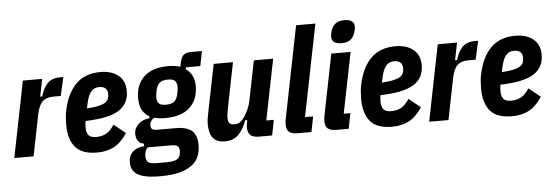

<svg xmlns="http://www.w3.org/2000/svg" viewBox="-56 -927 3801 1319"><g transform="rotate(-5 1844.0 -267.0)"><path d="M12 0 117 -525H250L226 -405H240Q255 -460 285.5 -492.5Q316 -525 374 -525H396L367 -397H318Q268 -397 241 -372Q214 -347 201 -280L145 0Z M582 12Q478 12 432.5 -42Q387 -96 387 -197Q387 -220 389 -247Q391 -274 396 -295Q421 -413 484 -475Q547 -537 652 -537Q730 -537 776 -499Q822 -461 822 -392Q822 -303 751.5 -259Q681 -215 522 -211Q520 -202 519 -189Q518 -176 518 -168Q518 -132 532.5 -113.5Q547 -95 586 -95Q623 -95 652.5 -110Q682 -125 711 -169L791 -104Q749 -40 699.5 -14Q650 12 582 12ZM635 -435Q599 -435 578 -409Q557 -383 546 -329L539 -296Q587 -299 617 -305.5Q647 -312 664 -322.5Q681 -333 687 -347.5Q693 -362 693 -380Q693 -435 635 -435Z M1281 21Q1281 59 1268.5 94Q1256 129 1224.5 155Q1193 181 1139 196.5Q1085 212 1001 212Q941 212 902 204Q863 196 840.5 181Q818 166 809 145Q800 124 800 98Q800 53 829.5 26Q859 -1 907 -3V-21Q879 -26 866.5 -46Q854 -66 854 -93Q854 -114 863 -131.5Q872 -149 886.5 -162Q901 -175 920.5 -182.5Q940 -190 961 -191V-205Q929 -223 912 -254.5Q895 -286 895 -335Q895 -428 952.5 -482.5Q1010 -537 1122 -537Q1167 -537 1203 -525L1209 -555Q1217 -591 1233.5 -605.5Q1250 -620 1290 -620H1360L1340 -518H1241L1238 -504Q1263 -490 1280 -459.5Q1297 -429 1297 -384Q1297 -291 1239 -237Q1181 -183 1069 -183Q1027 -183 994 -192Q980 -185 971.5 -171Q963 -157 963 -140Q963 -123 973 -115.5Q983 -108 1008 -108H1134Q1211 -108 1246 -77Q1281 -46 1281 21ZM1149 51Q1149 26 1137 16.5Q1125 7 1090 7H932Q919 19 914.5 34Q910 49 910 67Q910 96 925.5 108Q941 120 985 120H1053Q1082 120 1101 115.5Q1120 111 1130.5 102Q1141 93 1145 80.5Q1149 68 1149 51ZM1083 -274Q1124 -274 1142 -292Q1160 -310 1167 -347Q1170 -364 1171 -373Q1172 -382 1172 -388Q1172 -417 1159 -431Q1146 -445 1109 -445Q1068 -445 1050 -427Q1032 -409 1025 -372Q1022 -355 1021 -346Q1020 -337 1020 -331Q1020 -302 1033 -288Q1046 -274 1083 -274Z M1566 -525 1503 -211Q1500 -195 1497.5 -179Q1495 -163 1495 -148Q1495 -122 1504.5 -110.5Q1514 -99 1538 -99Q1563 -99 1579.5 -111Q1596 -123 1611 -146Q1625 -168 1637 -194.5Q1649 -221 1655 -252L1710 -525H1843L1759 -106H1811L1790 0H1700Q1658 0 1640 -17Q1622 -34 1622 -72Q1622 -79 1623 -87Q1624 -95 1626 -103L1629 -120H1615Q1592 -56 1556.5 -22Q1521 12 1464 12Q1407 12 1381.5 -20.5Q1356 -53 1356 -118Q1356 -135 1360 -159Q1364 -183 1367 -198L1433 -525Z M1967 0Q1925 0 1907 -16Q1889 -32 1889 -66Q1889 -74 1890 -85Q1891 -96 1893 -105L2020 -740H2153L2026 -106H2082L2061 0Z M2321 -590Q2253 -590 2253 -640Q2253 -648 2254.5 -658Q2256 -668 2260 -680Q2271 -714 2293 -730Q2315 -746 2353 -746Q2421 -746 2421 -696Q2421 -688 2419.5 -678Q2418 -668 2414 -656Q2403 -622 2381 -606Q2359 -590 2321 -590ZM2234 0Q2192 0 2174 -16Q2156 -32 2156 -66Q2156 -74 2157 -85Q2158 -96 2160 -105L2244 -525H2377L2293 -106H2339L2318 0Z M2616 12Q2512 12 2466.5 -42Q2421 -96 2421 -197Q2421 -220 2423 -247Q2425 -274 2430 -295Q2455 -413 2518 -475Q2581 -537 2686 -537Q2764 -537 2810 -499Q2856 -461 2856 -392Q2856 -303 2785.5 -259Q2715 -215 2556 -211Q2554 -202 2553 -189Q2552 -176 2552 -168Q2552 -132 2566.5 -113.5Q2581 -95 2620 -95Q2657 -95 2686.5 -110Q2716 -125 2745 -169L2825 -104Q2783 -40 2733.5 -14Q2684 12 2616 12ZM2669 -435Q2633 -435 2612 -409Q2591 -383 2580 -329L2573 -296Q2621 -299 2651 -305.5Q2681 -312 2698 -322.5Q2715 -333 2721 -347.5Q2727 -362 2727 -380Q2727 -435 2669 -435Z M2873 0 2978 -525H3111L3087 -405H3101Q3116 -460 3146.5 -492.5Q3177 -525 3235 -525H3257L3228 -397H3179Q3129 -397 3102 -372Q3075 -347 3062 -280L3006 0Z M3443 12Q3339 12 3293.5 -42Q3248 -96 3248 -197Q3248 -220 3250 -247Q3252 -274 3257 -295Q3282 -413 3345 -475Q3408 -537 3513 -537Q3591 -537 3637 -499Q3683 -461 3683 -392Q3683 -303 3612.5 -259Q3542 -215 3383 -211Q3381 -202 3380 -189Q3379 -176 3379 -168Q3379 -132 3393.5 -113.5Q3408 -95 3447 -95Q3484 -95 3513.5 -110Q3543 -125 3572 -169L3652 -104Q3610 -40 3560.5 -14Q3511 12 3443 12ZM3496 -435Q3460 -435 3439 -409Q3418 -383 3407 -329L3400 -296Q3448 -299 3478 -305.5Q3508 -312 3525 -322.5Q3542 -333 3548 -347.5Q3554 -362 3554 -380Q3554 -435 3496 -435Z"/></g></svg>

Font: IBM Plex Sans Cond
Style: Bold Italic
Weight: 700
Width: 3
Italic angle: -11°
Designer: Mike Abbink, Paul van der Laan, Pieter van Rosmalen
Foundry: Bold Monday
Version: Version 1.3